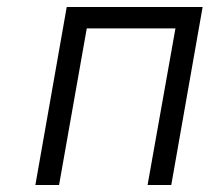

<svg xmlns="http://www.w3.org/2000/svg" viewBox="-20 -531 602 551"><path d="M81.5 0 171.5 -511H561.5L471.5 0H403.5L483.5 -449.5H229L149.5 0Z"/></svg>

Font: Overpass Light
Style: Italic
Weight: 300
Italic angle: -10°
Designer: Delve Withrington, Dave Bailey, Thomas Jockin
Foundry: Delve Fonts LLC
Version: Version 4.000; ttfautohint (v1.8.3)